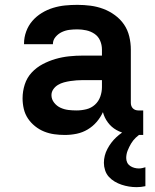

<svg xmlns="http://www.w3.org/2000/svg" viewBox="-20 -548 640 791"><path d="M247 8Q225 8 203.5 5Q182 2 162 -6Q142 -14 124.5 -28Q107 -42 95 -60Q83 -78 78 -99.5Q73 -121 73 -143Q73 -172 82 -200Q91 -228 110.5 -249Q130 -270 155.5 -283.5Q181 -297 208.5 -305Q236 -313 264.5 -316Q293 -319 322 -319H400V-344Q400 -363 392.5 -380.5Q385 -398 369.5 -408.5Q354 -419 335.5 -423Q317 -427 299 -427Q282 -427 266 -425Q250 -423 235 -416Q220 -409 209 -396Q198 -383 198 -367V-366H79V-369Q79 -394 88 -418.5Q97 -443 113.5 -462Q130 -481 152 -494.5Q174 -508 198.5 -515.5Q223 -523 248 -525.5Q273 -528 299 -528Q326 -528 353 -524.5Q380 -521 405.5 -511.5Q431 -502 453.5 -485.5Q476 -469 491 -447Q506 -425 512.5 -398Q519 -371 519 -344V-124Q519 -118 521 -112Q523 -106 527.5 -101.5Q532 -97 538 -95Q544 -93 550 -93H570V8H550Q527 8 503.5 3.5Q480 -1 459.5 -12.5Q439 -24 424.5 -43.5Q410 -63 404 -86Q394 -64 378 -45.5Q362 -27 341 -14.5Q320 -2 296 3Q272 8 247 8ZM295 -93Q316 -93 336 -98Q356 -103 371 -116.5Q386 -130 393 -149.5Q400 -169 400 -189V-218H322Q309 -218 295.5 -217Q282 -216 269 -214Q256 -212 243 -208.5Q230 -205 218.5 -198Q207 -191 199.5 -180Q192 -169 192 -156Q192 -139 203 -125Q214 -111 229.5 -104Q245 -97 261.5 -95Q278 -93 295 -93ZM543 223Q527 223 511.5 220.5Q496 218 481 213Q466 208 452.5 200Q439 192 428.5 180.5Q418 169 413 153.5Q408 138 408 123Q408 93 422.5 65.5Q437 38 459 17.5Q481 -3 508.5 -17Q536 -31 565 -38V0Q551 8 539.5 19Q528 30 520 43.5Q512 57 506 72Q500 87 500 103Q500 113 504 121.5Q508 130 516 135.5Q524 141 533.5 143.5Q543 146 552 146Q559 146 566 144.5Q573 143 579 141V219Q570 221 561 222Q552 223 543 223Z"/></svg>

Font: R Plex Mono
Style: Bold
Weight: 700
Monospace: yes
Designer: Belleve Invis
Foundry: Belleve Invis
Version: Version 31.8.0